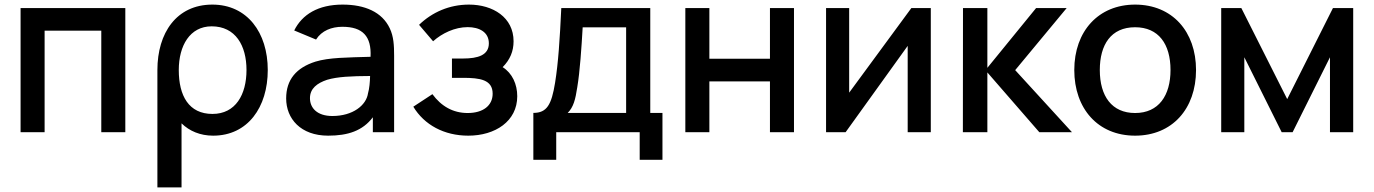

<svg xmlns="http://www.w3.org/2000/svg" viewBox="-20 -575 5975 835"><path d="M69.5 0H174V-441.5H420.5V0H525V-540H69.5Z M907 15C1057.5 15 1144.5 -108.5 1144.5 -270.5C1144.5 -433.5 1055 -555 903.5 -555C747.5 -555 664.5 -431.5 664.5 -270.5V240H769.5V-38.5C804 -5 850.5 15 907 15ZM757.5 -270.5C757.5 -376.5 806 -460.5 900.5 -460.5C1004.5 -460.5 1052 -376.5 1052 -270.5C1052 -163.5 1004.5 -79.5 904 -79.5C801 -79.5 757.5 -158.5 757.5 -270.5Z M1259.5 -442.5 1354.5 -403C1379 -442 1422.5 -458.5 1469 -458.5C1557.5 -458.5 1596 -417 1591.5 -328C1490.5 -325 1410.5 -325 1352 -307C1268.5 -280.5 1224.5 -228.5 1224.5 -147C1224.5 -59 1287.5 15 1407 15C1493 15 1557 -6 1601.5 -65V0H1694V-332.5C1694 -378 1692 -416.5 1675 -452C1641.5 -523 1566.5 -555 1470 -555C1363.5 -555 1294 -512 1259.5 -442.5ZM1328 -148C1328 -190.5 1359.5 -213.5 1402.5 -228C1448 -241.5 1508 -244 1589.5 -244.5C1589 -219.5 1586.5 -189.5 1580.5 -169.5C1573 -117 1514.5 -70.5 1425.5 -70.5C1358.5 -70.5 1328 -106 1328 -148Z M2016.5 15C2133.5 15 2229.5 -47.5 2229.5 -156.5C2229.5 -208.5 2208 -256.5 2166 -283C2198 -315 2213.5 -352 2213.5 -395.5C2213.5 -499.5 2123.5 -555 2019.5 -555C1934.5 -555 1859.5 -522 1802.5 -467L1863.5 -395.5C1902.5 -430.5 1958 -457 2014 -457C2063.5 -457 2106 -436 2106 -386.5C2106 -335 2058.5 -320.5 1993.5 -320.5H1945.5V-236.5H1993.5C2067.5 -236.5 2122.5 -228.5 2122.5 -167.5C2122.5 -115.5 2080.5 -83.5 2014 -83.5C1950 -83.5 1899 -113 1860.5 -165.5L1777.5 -111C1825 -32 1911.5 15 2016.5 15Z M2299.5 -84V120H2399V0H2762V120H2861V-84H2808V-540H2421C2414.5 -402.5 2408 -302 2394 -215C2378.5 -119.5 2358.5 -84 2299.5 -84ZM2449 -84C2474 -109 2482.5 -142.5 2490.5 -195.5C2502 -263.5 2509 -368.5 2514 -456H2703V-84Z M2960.5 0H3065V-221H3328.5V0H3433V-540H3328.5V-319.5H3065V-540H2960.5Z M4028 -540H3943.5L3673 -172V-540H3572.5V0H3657.5L3927.5 -375.5V0H4028Z M4167.5 0H4274V-260L4500 0H4642L4395 -270L4619 -540H4486L4274 -280V-540H4168Z M4916.5 15C5077.5 15 5181.5 -101.5 5181.5 -270.5C5181.5 -437.5 5078.5 -555 4916.5 -555C4757.5 -555 4652 -439.5 4652 -270.5C4652 -103 4754.5 15 4916.5 15ZM4763 -270.5C4763 -380.5 4811.5 -456.5 4916.5 -456.5C5018.5 -456.5 5070.5 -383.5 5070.5 -270.5C5070.5 -160 5019.5 -83.5 4916.5 -83.5C4815.5 -83.5 4763 -156.5 4763 -270.5Z M5291 0H5391.5V-326L5554 0H5601.5L5764 -326V0H5865V-540H5777L5578 -144L5378.5 -540H5291Z"/></svg>

Font: Eudonet SemiBold
Style: Regular
Weight: 600
Designer: Mikhail Sharanda
Foundry: Mikhail Sharanda
Version: Version 4.503;Glyphs 3.1.2 (3151)